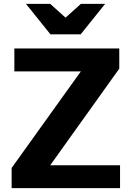

<svg xmlns="http://www.w3.org/2000/svg" viewBox="-20 -970 675 990"><path d="M40 0V-104L397 -602H54V-720H595V-616L239 -118H599V0ZM240 -793 114 -950H239L318 -879L397 -950H522L396 -793Z"/></svg>

Font: Instrument Sans
Style: Bold
Weight: 700
Designer: Rodrigo Fuenzalida
Foundry: fragTYPE
Version: Version 1.000; ttfautohint (v1.8.4.7-5d5b);gftools[0.9.28]